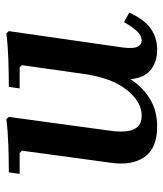

<svg xmlns="http://www.w3.org/2000/svg" viewBox="26 -544 527 620"><g transform="rotate(-90 290.0 -233.5)"><path d="M529 -97 560 -80Q536 -29 506.5 -9.5Q477 10 440 10Q400 10 374 -11.5Q348 -33 345 -77Q320 -37 281.5 -13.5Q243 10 192 10Q122 10 93.5 -31Q65 -72 75 -140L114 -427L106 -434H39L44 -469Q86 -469 131 -470.5Q176 -472 216 -477L223 -469L178 -139Q174 -110 177 -87Q180 -64 192 -52Q204 -40 227 -40Q272 -40 310.5 -88.5Q349 -137 362 -228L390 -427L383 -434H315L320 -469Q363 -469 408 -470.5Q453 -472 493 -477L500 -469L447 -100Q443 -67 449.5 -53.5Q456 -40 470 -40Q486 -40 500.5 -56Q515 -72 529 -97Z"/></g></svg>

Font: Brygada 1918 SemiBold
Style: Italic
Weight: 600
Italic angle: -8°
Designer: Mateusz Machalski | Borys Kosmynka | Przemek Hoffer
Foundry: NIEPODLEGLA 2018
Version: Version 3.006